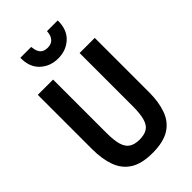

<svg xmlns="http://www.w3.org/2000/svg" viewBox="-275 -1006 1111 1111"><g transform="rotate(-45 280.0 -450.5)"><path d="M279 15Q191 15 140.5 -17Q90 -49 68.5 -108.5Q47 -168 47 -247V-693H172V-257Q172 -195 182.5 -159.5Q193 -124 217 -108.5Q241 -93 280 -93Q320 -93 344 -108Q368 -123 378.5 -159.5Q389 -196 389 -257V-693H513V-247Q513 -168 491.5 -108.5Q470 -49 419 -17Q368 15 279 15ZM280 -758Q215 -758 170.5 -799Q126 -840 127 -916H216Q218 -892 225.5 -876Q233 -860 246.5 -852.5Q260 -845 280 -845Q300 -845 313.5 -852.5Q327 -860 335.5 -876Q344 -892 345 -916H433Q434 -840 389.5 -799Q345 -758 280 -758Z"/></g></svg>

Font: Ubuntu Sans Mono SemiBold
Style: Regular
Weight: 600
Monospace: yes
Designer: Dalton Maag Ltd
Foundry: Dalton Maag Ltd
Version: Version 1.006